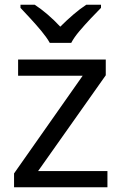

<svg xmlns="http://www.w3.org/2000/svg" viewBox="-20 -786 510 806"><path d="M431 0H39V-58L327 -468H56V-536H424V-470L140 -68H431ZM189 -606Q176 -629 154 -655.5Q132 -682 108 -708Q84 -734 66 -753V-766H126Q152 -749 180 -725Q208 -701 233 -674Q260 -701 288 -725Q316 -749 342 -766H404V-753Q385 -734 360.5 -708Q336 -682 313.5 -655.5Q291 -629 279 -606Z"/></svg>

Font: Noto Sans Bamum
Style: Regular
Weight: 400
Designer: Monotype Design Team
Foundry: Monotype Imaging Inc.
Version: Version 2.001